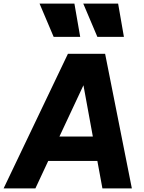

<svg xmlns="http://www.w3.org/2000/svg" viewBox="-47 -1043 799 1063"><path d="M-27 0 329 -745H535L683 0H520L492 -152H220L149 0ZM282 -287H467L415 -571ZM250 -839 172 -1023H365L397 -839ZM492 -839 414 -1023H607L639 -839Z"/></svg>

Font: Plus Jakarta Sans ExtraBold
Style: Italic
Weight: 800
Italic angle: -8°
Designer: Gumpita Rahayu
Foundry: Tokotype
Version: Version 2.071; ttfautohint (v1.8.4.7-5d5b);gftools[0.9.29]